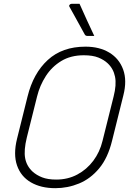

<svg xmlns="http://www.w3.org/2000/svg" viewBox="-20 -964 690 1004"><path d="M427 -720Q500 -720 551.5 -689Q603 -658 624 -600.5Q645 -543 625 -465L566 -228Q544 -138 498.5 -83.5Q453 -29 393.5 -4.5Q334 20 269 20Q194 20 141.5 -10.5Q89 -41 69 -99Q49 -157 69 -238L124 -459Q154 -581 230 -650.5Q306 -720 427 -720ZM120 -244Q104 -178 111.5 -137Q119 -96 150 -67Q171 -48 200.5 -36.5Q230 -25 274 -25Q335 -25 384.5 -51.5Q434 -78 468 -123.5Q502 -169 516 -227L574 -459Q590 -521 581.5 -563Q573 -605 543 -633Q524 -651 494.5 -663Q465 -675 418 -675Q350 -675 300.5 -645Q251 -615 219.5 -566Q188 -517 174 -460ZM396 -944Q417 -897 434.5 -858.5Q452 -820 473 -776H438Q427 -776 423 -784Q404 -819 392.5 -839.5Q381 -860 370.5 -879.5Q360 -899 343 -929Q340 -934 344 -939Q348 -944 354 -944Z"/></svg>

Font: Recursive Sn Lnr St Lt
Style: Italic
Weight: 300
Italic angle: -15°
Version: Version 1.079;hotconv 1.0.112;makeotfexe 2.5.65598; ttfautoh